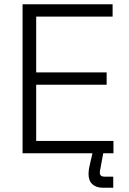

<svg xmlns="http://www.w3.org/2000/svg" viewBox="-20 -720 607 902"><path d="M513 0H86V-700H509V-642H150V-380H481V-322H150V-58H513ZM512 162H464Q432 162 414 145.5Q396 129 396 98Q396 84 398.5 70Q401 56 405 40L417 -11H467L453 65Q452 74 450.5 79Q449 84 449 91Q449 110 471 110H512Z"/></svg>

Font: Space Grotesk Variable Light
Style: Regular
Weight: 300
Designer: Florian Karsten
Foundry: Florian Karsten
Version: Version 2.000